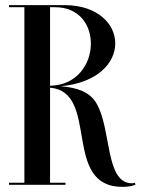

<svg xmlns="http://www.w3.org/2000/svg" viewBox="-20 -720 548 748"><path d="M505 -8C502 -7 497 -6 494 -6C389 -6 415 -217 356 -317C330.3 -362.2 279.6 -378.9 216.9 -384C361.1 -397.4 429 -475.4 429 -551C429 -626.2 361.4 -698.5 235 -700V-700H15V-692H75V-8H15V0H235V-8H175V-378.4C369.9 -361.8 219.5 8 457 8C480 8 500 4 508 -1ZM194 -692C289 -692 334 -623 334 -550C334 -470.7 280 -387.6 175 -386V-692Z"/></svg>

Font: Picaflor 48 pt
Style: Regular
Weight: 400
Designer: Ariel Martín Pérez
Foundry: Tunera Type Foundry
Version: Version 1.000;hotconv 1.0.109;makeotfexe 2.5.65596